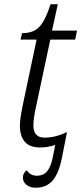

<svg xmlns="http://www.w3.org/2000/svg" viewBox="-20 -679 380 897"><path d="M147 198Q120 198 103.5 184.5Q87 171 87 150Q87 130 105 116Q121 142 153 142Q182 142 199.5 122Q217 102 227 54L238 -2Q203 10 168 10Q118 10 95.5 -17Q73 -44 73 -92Q73 -124 87 -191L151 -494H76L83 -524Q114 -524 137.5 -534.5Q161 -545 179.5 -574Q198 -603 216 -659H250L223 -536H340L331 -494H215L151 -193Q142 -154 139 -131Q136 -108 136 -93Q136 -36 188 -36Q239 -36 293 -62L269 60Q254 133 225 165.5Q196 198 147 198Z"/></svg>

Font: Noto Serif Light
Style: Italic
Weight: 300
Italic angle: -12°
Designer: Monotype Design Team
Foundry: Monotype Imaging Inc.
Version: Version 2.013